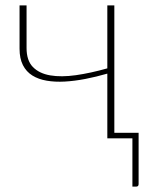

<svg xmlns="http://www.w3.org/2000/svg" viewBox="-20 -513 559 712"><path d="M494 -20.5V169.5Q494 179 485 179H471V0H378V-240Q336.5 -228 296.2 -220.2Q256 -212.5 220 -210.5Q184 -208.5 153.2 -213.8Q122.5 -219 100 -233Q77.5 -247 65 -271.5Q52.5 -296 52.5 -332.5V-493H78.5V-335Q78.5 -288.5 102 -264.5Q125.5 -240.5 166.2 -233.5Q207 -226.5 261.5 -234.2Q316 -242 378 -259.5V-493H404V-20.5Z"/></svg>

Font: Lato ExtraLight
Style: Regular
Weight: 275
Designer: Lukasz Dziedzic with Adam Twardoch and Botio Nikoltchev
Foundry: tyPoland Lukasz Dziedzic
Version: Version 2.015; 2015-08-06; http://www.latofonts.com/